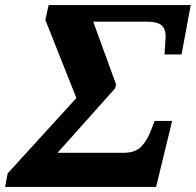

<svg xmlns="http://www.w3.org/2000/svg" viewBox="-65 -734 769 754"><path d="M-45 0 -35 -53 235 -349 113 -656 126 -714H684L648 -520H581L585 -582Q588 -615 572 -632Q556 -649 511 -649H301L391 -402L387 -387L161 -134H421Q467 -134 490.5 -159Q514 -184 529 -225L542 -259H611L548 0Z"/></svg>

Font: Noto Serif ExtraBold
Style: Italic
Weight: 800
Italic angle: -12°
Designer: Monotype Design Team
Foundry: Monotype Imaging Inc.
Version: Version 2.013